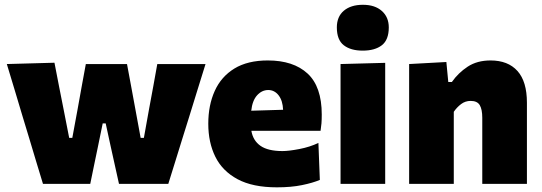

<svg xmlns="http://www.w3.org/2000/svg" viewBox="-20 -768 2262 802"><path d="M159.5 0Q145 -47 130.8 -94.5Q116.5 -142 102 -190.5L75 -279.5Q58.5 -335 42 -389.8Q25.5 -444.5 8.5 -500.5L207.5 -506Q216.5 -459 226.5 -408Q236.5 -357 246 -309.5L269 -192H282L304 -311Q312.5 -359 321 -405.5Q329.5 -452 338.5 -500.5H510.5Q519 -455 528 -406.5Q537 -358 545.5 -311.5L567.5 -192H581L603 -314.5Q611.5 -359 620.5 -408.8Q629.5 -458.5 637 -500.5H838.5Q821 -444.5 804 -389.5Q787 -334.5 770 -279.5L742.5 -191.5Q727.5 -143 712.5 -94.8Q697.5 -46.5 683 0H477Q468.5 -38 459.5 -79Q450.5 -120 442 -158L421.5 -252.5H409L389 -155Q381.5 -118.5 373 -78Q364.5 -37.5 357 0Z M1136.5 14.5Q1035.5 14.5 972.2 -19.5Q909 -53.5 879.5 -113.2Q850 -173 850 -251Q850 -328.5 877 -388.2Q904 -448 959.2 -481.8Q1014.5 -515.5 1098.5 -515.5Q1205.5 -515.5 1264.8 -460.8Q1324 -406 1324 -289.5Q1324 -268.5 1322.8 -252.8Q1321.5 -237 1319 -221.5H1030Q1037 -180.5 1068.2 -158.8Q1099.5 -137 1160 -137Q1186.5 -137 1230.5 -145.5Q1274.5 -154 1310 -171L1316 -16.5Q1286.5 -4 1241.5 5.2Q1196.5 14.5 1136.5 14.5ZM1100.5 -392Q1074 -392 1054 -370Q1034 -348 1029.5 -305.5L1162.5 -309.5Q1161 -347.5 1143.8 -369.8Q1126.5 -392 1100.5 -392Z M1402.5 0V-500.5L1589 -505.5V0ZM1495 -556.5Q1445 -556.5 1416 -579Q1387 -601.5 1387 -653.5Q1387 -698.5 1416.2 -723.2Q1445.5 -748 1496 -748Q1546 -748 1575 -722.2Q1604 -696.5 1604 -653.5Q1604 -601.5 1575 -579Q1546 -556.5 1495 -556.5Z M1689 0V-500.5L1844.5 -509L1852.5 -425.5H1867.5Q1894 -463.5 1933.5 -489.5Q1973 -515.5 2029 -515.5Q2102 -515.5 2141.5 -471.5Q2181 -427.5 2181 -339V0H1994.5V-276Q1994.5 -311 1984 -328.8Q1973.5 -346.5 1946 -346.5Q1923.5 -346.5 1906 -333.2Q1888.5 -320 1875.5 -301V0Z"/></svg>

Font: Heraclito ExtraBold
Style: Regular
Weight: 800
Designer: Kostas Bartsokas (font) & Cristiano Sobral (main changes)
Foundry: Kostas Bartsokas (font) & Cristiano Sobral (main changes)
Version: Version 1.00;July 8, 2020;FontCreator 13.0.0.2655 64-bit